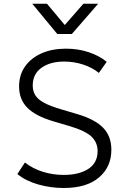

<svg xmlns="http://www.w3.org/2000/svg" viewBox="-20 -970 660 1006"><path d="M313.5 15Q245.5 15 180.2 -3.5Q115 -22 71 -58L110.5 -118.5Q150.5 -87 203.5 -70.2Q256.5 -53.5 314.5 -53.5Q394.5 -53.5 443 -85.2Q491.5 -117 491.5 -178.5Q491.5 -223 459.5 -254Q427.5 -285 340.5 -310.5L260.5 -334Q167 -361.5 123.5 -405.2Q80 -449 80 -517Q80 -578 111.5 -622.2Q143 -666.5 198.2 -690.8Q253.5 -715 325.5 -715Q390 -715 445.8 -696.2Q501.5 -677.5 539 -646L498 -588Q463.5 -616 415.5 -631.8Q367.5 -647.5 316.5 -647.5Q243.5 -647.5 197.5 -615Q151.5 -582.5 151.5 -521.5Q151.5 -493 164.8 -471.2Q178 -449.5 210.5 -431.8Q243 -414 301 -397L387 -371.5Q477.5 -344.5 520.5 -300.5Q563.5 -256.5 563.5 -185Q563.5 -96 499 -40.5Q434.5 15 313.5 15ZM280 -792 149 -950.5H226L319.5 -839L417 -950.5H494.5L356.5 -792Z"/></svg>

Font: Geologica ExtraLight
Style: Regular
Weight: 200
Designer: Sindre Bremnes, Frode Helland
Foundry: Monokrom Skriftforlag AS
Version: Version 1.010; ttfautohint (v1.8.4.7-5d5b);gftools[0.9.28]